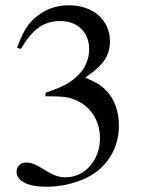

<svg xmlns="http://www.w3.org/2000/svg" viewBox="-20 -696 540 730"><path d="M153 -343Q178 -352 197 -359.5Q216 -367 230.5 -375Q245 -383 256.5 -392Q268 -401 279 -412Q298 -431 308.5 -456.5Q319 -482 319 -509Q319 -557 288.5 -586.5Q258 -616 209 -616Q161 -616 126 -590.5Q91 -565 60 -510L45 -514Q53 -536 60.5 -553Q68 -570 75.5 -583Q83 -596 92 -606.5Q101 -617 112 -627Q167 -676 242 -676Q276 -676 305 -666Q334 -656 354.5 -638Q375 -620 386.5 -594.5Q398 -569 398 -539Q398 -498 377 -467Q356 -436 304 -401Q337 -387 354.5 -376Q372 -365 387 -348Q409 -325 420.5 -291Q432 -257 432 -219Q432 -168 413 -126Q394 -84 359 -53Q324 -22 269 -4Q214 14 156 14Q103 14 73 -1.5Q43 -17 43 -43Q43 -59 53.5 -68.5Q64 -78 81 -78Q94 -78 108 -72.5Q122 -67 145 -53Q173 -35 191 -28.5Q209 -22 229 -22Q257 -22 281 -33.5Q305 -45 322.5 -65Q340 -85 350 -112Q360 -139 360 -171Q360 -223 333 -262.5Q306 -302 259 -319Q241 -326 219 -328Q197 -330 153 -330Z"/></svg>

Font: Klingon pIqaD HaSta
Style: Regular
Weight: 400
Width: 0
Designer: Mike Neff (qa'vaj)
Foundry: Mike Neff and Michael Everson
Version: Version 2.003